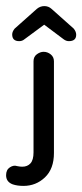

<svg xmlns="http://www.w3.org/2000/svg" viewBox="-60 -465 270 630"><path d="M17 145Q-3 145 -18 140Q-40 132 -40 110Q-40 92 -27.5 84Q-15 76 -4 80Q1 81 5 81.5Q9 82 13 82Q30 82 40 71Q50 60 50 35V-264Q50 -279 61 -287Q72 -295 83 -295Q96 -295 106.5 -286.5Q117 -278 117 -264V37Q117 89 87.5 117Q58 145 17 145ZM3 -330Q-20 -330 -20 -352Q-20 -361 -12 -371L61 -436Q72 -445 85.5 -445Q99 -445 109 -436L182 -371Q190 -361 190 -351Q190 -330 166 -330Q157 -330 149 -336L85 -384L20 -336Q13 -330 3 -330Z"/></svg>

Font: Dongle
Style: Regular
Weight: 400
Designer: Yanghee Ryu
Foundry: Yanghee Ryu
Version: Version 2.000